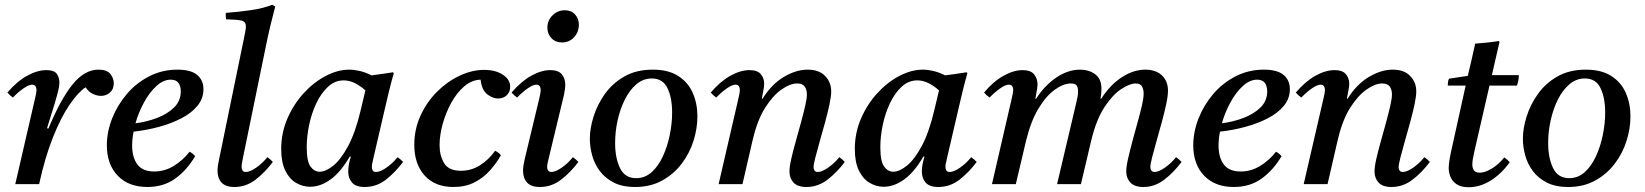

<svg xmlns="http://www.w3.org/2000/svg" viewBox="-20 -772 6896 805"><path d="M144 0H44L126 -355Q133 -384 133 -393Q133 -417 115 -417Q101 -417 78.5 -401.5Q56 -386 34 -363Q27 -368 21.5 -373Q16 -378 11 -384Q51 -431 94 -454.5Q137 -478 174 -478Q207 -478 218 -462.5Q229 -447 229 -426Q229 -413 225 -395.5Q221 -378 209 -337L177 -234L183 -233Q235 -358 285 -419Q335 -480 393 -480Q428 -480 442.5 -462Q457 -444 457 -423Q457 -398 441 -384Q425 -370 403 -370Q387 -370 369 -378.5Q351 -387 339 -406Q308 -386 272 -333.5Q236 -281 202.5 -197.5Q169 -114 144 0Z M833 -398Q833 -359 808 -328.5Q783 -298 740.5 -276Q698 -254 646 -240Q594 -226 540 -220Q534 -189 534 -162Q534 -112 556 -82.5Q578 -53 627 -53Q670 -53 708 -76Q746 -99 775 -136Q791 -127 798 -117Q764 -59 715 -23.5Q666 12 598 12Q519 12 473.5 -35.5Q428 -83 428 -163Q428 -219 450 -275Q472 -331 511.5 -377.5Q551 -424 605.5 -452Q660 -480 724 -480Q780 -480 806.5 -458Q833 -436 833 -398ZM548 -255Q595 -261 638.5 -277.5Q682 -294 710 -321.5Q738 -349 738 -389Q738 -411 728 -424.5Q718 -438 696 -438Q665 -438 636 -411.5Q607 -385 584 -343Q561 -301 548 -255Z M1101 -113Q1114 -104 1124 -93Q1090 -48 1050.5 -18Q1011 12 963 12Q926 12 909 -6.5Q892 -25 892 -56Q892 -67 894 -80Q896 -93 899 -106L1004 -617Q1007 -631 1009 -642.5Q1011 -654 1011 -661Q1011 -681 993.5 -685.5Q976 -690 928 -691Q927 -698 926.5 -704.5Q926 -711 927 -718Q981 -722 1032.5 -729.5Q1084 -737 1121 -752L1134 -745Q1124 -708 1113.5 -664Q1103 -620 1092 -565L999 -112Q998 -105 995.5 -93.5Q993 -82 993 -72Q993 -63 997 -57Q1001 -51 1011 -51Q1028 -51 1054 -69Q1080 -87 1101 -113Z M1280 11Q1249 11 1221 -5.5Q1193 -22 1176 -57Q1159 -92 1159 -147Q1159 -215 1185 -275Q1211 -335 1253 -381Q1295 -427 1345.5 -453.5Q1396 -480 1445 -480Q1464 -480 1488 -474.5Q1512 -469 1538 -456Q1559 -459 1581.5 -462Q1604 -465 1628 -469L1631 -465Q1619 -423 1610 -385.5Q1601 -348 1592 -309L1546 -111Q1545 -104 1542 -93Q1539 -82 1539 -72Q1539 -63 1543 -57Q1547 -51 1557 -51Q1574 -51 1600 -69Q1626 -87 1647 -113Q1660 -104 1670 -93Q1636 -48 1597 -18Q1558 12 1509 12Q1472 12 1456 -6.5Q1440 -25 1440 -53Q1440 -80 1451 -115H1446Q1409 -51 1366.5 -20Q1324 11 1280 11ZM1512 -393Q1491 -412 1468 -423.5Q1445 -435 1421 -435Q1384 -435 1355 -408Q1326 -381 1306 -338.5Q1286 -296 1276 -247.5Q1266 -199 1266 -155Q1266 -95 1282 -73.5Q1298 -52 1320 -52Q1346 -52 1377.5 -77.5Q1409 -103 1439.5 -159.5Q1470 -216 1492 -309Z M1881 12Q1804 12 1760.5 -36Q1717 -84 1717 -165Q1717 -230 1743 -287Q1769 -344 1812 -387Q1855 -430 1907 -454.5Q1959 -479 2010 -479Q2057 -479 2088 -459Q2119 -439 2119 -408Q2119 -387 2105 -373Q2091 -359 2068 -359Q2046 -359 2023 -376.5Q2000 -394 1995 -438Q1958 -437 1926.5 -410Q1895 -383 1872 -341Q1849 -299 1836 -252Q1823 -205 1823 -163Q1823 -120 1842 -88Q1861 -56 1913 -56Q1956 -56 1992.5 -79Q2029 -102 2056 -140Q2072 -132 2080 -121Q2061 -87 2033.5 -56.5Q2006 -26 1968.5 -7Q1931 12 1881 12Z M2382 -113Q2395 -104 2405 -93Q2371 -48 2331.5 -18Q2292 12 2244 12Q2207 12 2190 -6.5Q2173 -25 2173 -56Q2173 -67 2175 -79.5Q2177 -92 2180 -105L2240 -355Q2247 -384 2247 -393Q2247 -417 2229 -417Q2215 -417 2192.5 -401.5Q2170 -386 2148 -363Q2141 -368 2135.5 -373Q2130 -378 2125 -384Q2165 -431 2207.5 -454.5Q2250 -478 2287 -478Q2321 -478 2335.5 -460.5Q2350 -443 2350 -417Q2350 -408 2348.5 -397.5Q2347 -387 2345 -376L2281 -110Q2280 -103 2277 -92.5Q2274 -82 2274 -72Q2274 -63 2278 -57Q2282 -51 2292 -51Q2309 -51 2335 -69Q2361 -87 2382 -113ZM2336 -594Q2309 -594 2292 -612Q2275 -630 2275 -656Q2275 -686 2296.5 -707.5Q2318 -729 2348 -729Q2375 -729 2391 -711.5Q2407 -694 2407 -668Q2407 -638 2387 -616Q2367 -594 2336 -594Z M2904 -284Q2904 -233 2887.5 -181Q2871 -129 2838 -85.5Q2805 -42 2756 -15Q2707 12 2643 12Q2589 12 2552.5 -7Q2516 -26 2494 -56Q2472 -86 2462.5 -121.5Q2453 -157 2453 -190Q2453 -233 2468.5 -283Q2484 -333 2516 -378Q2548 -423 2598 -451.5Q2648 -480 2717 -480Q2782 -480 2823.5 -453.5Q2865 -427 2884.5 -382.5Q2904 -338 2904 -284ZM2798 -300Q2798 -362 2778.5 -402.5Q2759 -443 2713 -443Q2677 -443 2648.5 -419Q2620 -395 2600 -355Q2580 -315 2569.5 -267.5Q2559 -220 2559 -172Q2559 -110 2579.5 -67.5Q2600 -25 2647 -25Q2684 -25 2712 -50Q2740 -75 2759 -116Q2778 -157 2788 -205.5Q2798 -254 2798 -300Z M3135 -182 3093 0H2993L3075 -355Q3082 -384 3082 -393Q3082 -417 3064 -417Q3050 -417 3027.5 -401.5Q3005 -386 2983 -363Q2976 -368 2970.5 -373Q2965 -378 2960 -384Q3000 -431 3042.5 -454.5Q3085 -478 3122 -478Q3156 -478 3170 -461Q3184 -444 3184 -421Q3184 -409 3180.5 -392.5Q3177 -376 3174 -358H3177Q3215 -419 3266.5 -449.5Q3318 -480 3366 -480Q3414 -480 3439.5 -453.5Q3465 -427 3465 -389Q3465 -368 3457.5 -333Q3450 -298 3439 -258Q3428 -218 3417 -179.5Q3406 -141 3398.5 -111.5Q3391 -82 3391 -70Q3391 -63 3395 -57Q3399 -51 3409 -51Q3426 -51 3452 -69Q3478 -87 3499 -113Q3512 -104 3522 -93Q3488 -48 3448.5 -18Q3409 12 3361 12Q3324 12 3307 -6.5Q3290 -25 3290 -53Q3290 -73 3297.5 -106Q3305 -139 3316 -178Q3327 -217 3337.5 -255.5Q3348 -294 3355.5 -326Q3363 -358 3363 -376Q3363 -396 3354 -409Q3345 -422 3322 -422Q3293 -422 3257 -397Q3221 -372 3188.5 -321Q3156 -270 3137 -190Z M3685 11Q3654 11 3626 -5.5Q3598 -22 3581 -57Q3564 -92 3564 -147Q3564 -215 3590 -275Q3616 -335 3658 -381Q3700 -427 3750.5 -453.5Q3801 -480 3850 -480Q3869 -480 3893 -474.5Q3917 -469 3943 -456Q3964 -459 3986.5 -462Q4009 -465 4033 -469L4036 -465Q4024 -423 4015 -385.5Q4006 -348 3997 -309L3951 -111Q3950 -104 3947 -93Q3944 -82 3944 -72Q3944 -63 3948 -57Q3952 -51 3962 -51Q3979 -51 4005 -69Q4031 -87 4052 -113Q4065 -104 4075 -93Q4041 -48 4002 -18Q3963 12 3914 12Q3877 12 3861 -6.5Q3845 -25 3845 -53Q3845 -80 3856 -115H3851Q3814 -51 3771.5 -20Q3729 11 3685 11ZM3917 -393Q3896 -412 3873 -423.5Q3850 -435 3826 -435Q3789 -435 3760 -408Q3731 -381 3711 -338.5Q3691 -296 3681 -247.5Q3671 -199 3671 -155Q3671 -95 3687 -73.5Q3703 -52 3725 -52Q3751 -52 3782.5 -77.5Q3814 -103 3844.5 -159.5Q3875 -216 3897 -309Z M4774 12Q4737 12 4719.5 -6.5Q4702 -25 4702 -53Q4702 -73 4709.5 -106Q4717 -139 4727.5 -178.5Q4738 -218 4749 -257Q4760 -296 4767.5 -328.5Q4775 -361 4775 -380Q4775 -396 4768.5 -409Q4762 -422 4741 -422Q4717 -422 4681 -398.5Q4645 -375 4610.5 -322.5Q4576 -270 4555 -182L4512 0H4412L4492 -339Q4496 -355 4498 -367Q4500 -379 4500 -389Q4500 -405 4494 -413.5Q4488 -422 4470 -422Q4439 -422 4402.5 -396Q4366 -370 4334 -317Q4302 -264 4282 -182L4239 0H4139L4221 -355Q4228 -384 4228 -393Q4228 -417 4210 -417Q4196 -417 4173.5 -401.5Q4151 -386 4129 -363Q4122 -368 4116.5 -373Q4111 -378 4106 -384Q4144 -430 4187 -454Q4230 -478 4267 -478Q4302 -478 4316 -460Q4330 -442 4330 -419Q4330 -411 4327.5 -394.5Q4325 -378 4321 -358H4324Q4360 -414 4409 -447Q4458 -480 4508 -480Q4546 -480 4572 -460.5Q4598 -441 4598 -401Q4598 -394 4597.5 -385Q4597 -376 4594 -358H4597Q4635 -417 4684 -448.5Q4733 -480 4782 -480Q4826 -480 4851.5 -456Q4877 -432 4877 -392Q4877 -370 4869.5 -335Q4862 -300 4851 -259.5Q4840 -219 4829 -180.5Q4818 -142 4810.5 -112.5Q4803 -83 4803 -71Q4803 -64 4807 -57.5Q4811 -51 4821 -51Q4838 -51 4864 -69Q4890 -87 4911 -113Q4924 -104 4934 -93Q4900 -48 4860.5 -18Q4821 12 4774 12Z M5388 -398Q5388 -359 5363 -328.5Q5338 -298 5295.5 -276Q5253 -254 5201 -240Q5149 -226 5095 -220Q5089 -189 5089 -162Q5089 -112 5111 -82.5Q5133 -53 5182 -53Q5225 -53 5263 -76Q5301 -99 5330 -136Q5346 -127 5353 -117Q5319 -59 5270 -23.5Q5221 12 5153 12Q5074 12 5028.5 -35.5Q4983 -83 4983 -163Q4983 -219 5005 -275Q5027 -331 5066.5 -377.5Q5106 -424 5160.5 -452Q5215 -480 5279 -480Q5335 -480 5361.5 -458Q5388 -436 5388 -398ZM5103 -255Q5150 -261 5193.5 -277.5Q5237 -294 5265 -321.5Q5293 -349 5293 -389Q5293 -411 5283 -424.5Q5273 -438 5251 -438Q5220 -438 5191 -411.5Q5162 -385 5139 -343Q5116 -301 5103 -255Z M5588 -182 5546 0H5446L5528 -355Q5535 -384 5535 -393Q5535 -417 5517 -417Q5503 -417 5480.5 -401.5Q5458 -386 5436 -363Q5429 -368 5423.5 -373Q5418 -378 5413 -384Q5453 -431 5495.5 -454.5Q5538 -478 5575 -478Q5609 -478 5623 -461Q5637 -444 5637 -421Q5637 -409 5633.5 -392.5Q5630 -376 5627 -358H5630Q5668 -419 5719.5 -449.5Q5771 -480 5819 -480Q5867 -480 5892.5 -453.5Q5918 -427 5918 -389Q5918 -368 5910.5 -333Q5903 -298 5892 -258Q5881 -218 5870 -179.5Q5859 -141 5851.5 -111.5Q5844 -82 5844 -70Q5844 -63 5848 -57Q5852 -51 5862 -51Q5879 -51 5905 -69Q5931 -87 5952 -113Q5965 -104 5975 -93Q5941 -48 5901.5 -18Q5862 12 5814 12Q5777 12 5760 -6.5Q5743 -25 5743 -53Q5743 -73 5750.5 -106Q5758 -139 5769 -178Q5780 -217 5790.5 -255.5Q5801 -294 5808.5 -326Q5816 -358 5816 -376Q5816 -396 5807 -409Q5798 -422 5775 -422Q5746 -422 5710 -397Q5674 -372 5641.5 -321Q5609 -270 5590 -190Z M6340 -413H6225L6162 -139Q6153 -100 6153 -83Q6153 -67 6160 -57.5Q6167 -48 6185 -48Q6206 -48 6235 -65.5Q6264 -83 6287 -112Q6300 -103 6310 -92Q6275 -43 6230 -15Q6185 13 6137 13Q6105 13 6086.5 0Q6068 -13 6061 -31.5Q6054 -50 6054 -66Q6054 -77 6056 -93Q6058 -109 6063 -132L6125 -413H6050Q6050 -421 6051 -428Q6052 -435 6055 -442L6134 -454Q6141 -483 6149.5 -519.5Q6158 -556 6165 -589Q6189 -591 6214.5 -593.5Q6240 -596 6264 -600L6267 -596Q6260 -566 6253 -535.5Q6246 -505 6235 -457H6348Q6348 -445 6346 -434.5Q6344 -424 6340 -413Z M6816 -284Q6816 -233 6799.5 -181Q6783 -129 6750 -85.5Q6717 -42 6668 -15Q6619 12 6555 12Q6501 12 6464.5 -7Q6428 -26 6406 -56Q6384 -86 6374.5 -121.5Q6365 -157 6365 -190Q6365 -233 6380.5 -283Q6396 -333 6428 -378Q6460 -423 6510 -451.5Q6560 -480 6629 -480Q6694 -480 6735.5 -453.5Q6777 -427 6796.5 -382.5Q6816 -338 6816 -284ZM6710 -300Q6710 -362 6690.5 -402.5Q6671 -443 6625 -443Q6589 -443 6560.5 -419Q6532 -395 6512 -355Q6492 -315 6481.5 -267.5Q6471 -220 6471 -172Q6471 -110 6491.5 -67.5Q6512 -25 6559 -25Q6596 -25 6624 -50Q6652 -75 6671 -116Q6690 -157 6700 -205.5Q6710 -254 6710 -300Z"/></svg>

Font: Tiro Devanagari Marathi
Style: Italic
Weight: 400
Italic angle: -11°
Designer: Devanagari: John Hudson & Fiona Ross, assisted by Paul Hanslow. Latin: John Hudson with Paul Hanslow, assisted by Kaja S
Foundry: Tiro Typeworks Ltd.
Version: Version 1.52